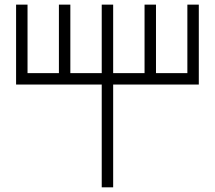

<svg xmlns="http://www.w3.org/2000/svg" viewBox="-20 -801 919 821"><path d="M463.9 0H415V-439.5H48.8V-781.2H97.7V-488.3H231.9V-781.2H280.8V-488.3H415V-781.2H463.9V-488.3H598.1V-781.2H647V-488.3H781.2V-781.2H830.1V-439.5H463.9Z"/></svg>

Font: Auseklis
Style: Regular
Weight: 400
Designer: GGBotNet
Foundry: GGBotNet
Version: 1.00